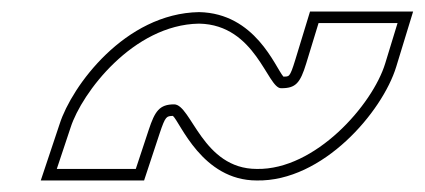

<svg xmlns="http://www.w3.org/2000/svg" viewBox="-20 -583 737 333"><path d="M238 -358 215.5 -290H78.5L102.5 -362C121.8 -422 210.9 -540 324.8 -542H325.7C423.6 -540 443.6 -430 467.4 -430H468.2C492.9 -430 500.7 -439 511.1 -473L532.5 -543H669.5L648.1 -473C626.1 -401 526.6 -288 425.4 -290C331.1 -290 311.8 -402 282 -402C256.5 -402 248.6 -390 238 -358ZM256.9 -351.7C267.1 -382.4 269 -381.4 279.9 -382C292.6 -370.8 330.4 -270 425.2 -270C539.7 -267.7 643.3 -389 667.2 -467.2L696.5 -563H517.7L492 -478.8C482.4 -447.5 481.2 -450.6 471.5 -450.1C456.9 -467.4 422.7 -560 325.3 -562C196.6 -559.8 104.5 -433.6 83.5 -368.2L50.7 -270H229.9Z"/></svg>

Font: Nordica Plus
Style: NordicaClassicRgCondOblOl
Weight: 500
Version: Version 1.01